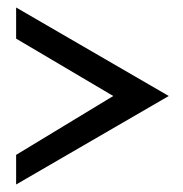

<svg xmlns="http://www.w3.org/2000/svg" viewBox="-20 -538 489 512"><path d="M23 -46 430 -282 23 -518V-435L282 -282L23 -125Z"/></svg>

Font: Charger Sport
Style: DfBdNrw
Weight: 400
Designer: Jasper
Foundry: Cannot Into Space Fonts
Version: Version 1.1